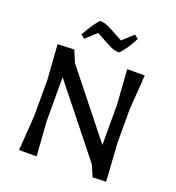

<svg xmlns="http://www.w3.org/2000/svg" viewBox="-143 -912 942 1028"><g transform="rotate(20 328.0 -397.5)"><path d="M500 3 472 -62 166 -446V-197L180 0H80L94 -198V-408L80 -603L174 -607L202 -540L490 -178V-408L476 -605H576L562 -407V-221L576 0ZM452 -793 474 -776Q433 -699 404 -674Q381 -674 361 -682.5Q341 -691 264 -734L204 -679L182 -696Q226 -774 252 -798Q274 -798 296 -788.5Q318 -779 392 -738Z"/></g></svg>

Font: Galdeano
Style: Regular
Weight: 400
Designer: Dario Manuel Muhafara
Foundry: Dario Manuel Muhafara
Version: Version 1.001